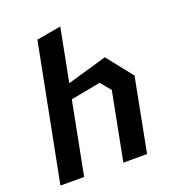

<svg xmlns="http://www.w3.org/2000/svg" viewBox="-138 -874 896 982"><g transform="rotate(-20 310.0 -382.5)"><path d="M365.5 0H494.5L571.5 -399L460.5 -539L244.5 -476.5L300.5 -765L167.5 -741.5L23 0H152L228.5 -394.5L391 -425.5L437 -369.5Z"/></g></svg>

Font: Monaspace Krypton SemiBold
Style: Italic
Weight: 600
Italic angle: -11°
Designer: Riley Cran & the Lettermatic Team
Foundry: Lettermatic
Version: Version 1.101 (Monaspace Krypton)